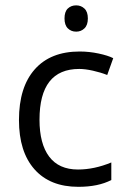

<svg xmlns="http://www.w3.org/2000/svg" viewBox="-20 -702 482 731"><path d="M278.3 9.3Q170.4 9.3 111.3 -57.4Q52.2 -124 52.2 -245.1Q52.2 -370.1 112.3 -438Q172.4 -505.9 283.2 -505.9Q319.3 -505.9 355.2 -498.3Q391.1 -490.7 411.1 -480.5L388.2 -416.5Q363.3 -426.3 333.7 -432.9Q304.2 -439.5 281.7 -439.5Q130.4 -439.5 130.4 -246.1Q130.4 -154.8 167.2 -105.7Q204.1 -56.6 276.9 -56.6Q338.9 -56.6 403.8 -83.5V-16.6Q354 9.3 278.3 9.3ZM225.6 -631.8Q225.6 -657.7 238.3 -669.7Q251 -681.6 270 -681.6Q288.6 -681.6 301.5 -669.4Q314.5 -657.2 314.5 -631.8Q314.5 -606.4 301.5 -594Q288.6 -581.5 270 -581.5Q251 -581.5 238.3 -594Q225.6 -606.4 225.6 -631.8Z"/></svg>

Font: Bpm'online Open Sans
Style: Regular
Weight: 400
Foundry: Ascender Corporation
Version: Version 1.10